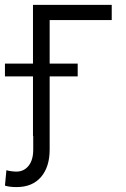

<svg xmlns="http://www.w3.org/2000/svg" viewBox="-62 -550 511 776"><path d="M389.6 -468.8H138.7V-293H252V-241.2H138.7V54.7Q138.7 124.5 103.8 165.3Q68.8 206.1 4.9 206.1Q-24.4 206.1 -42 200.2L-36.1 137.7Q-30.8 140.1 -17.6 141.8Q-4.4 143.6 3.9 143.6Q34.7 143.6 53.5 120.1Q72.3 96.7 72.3 54.7V0H71.3V-241.2H-42V-293H71.3V-530.3H389.6Z"/></svg>

Font: Pretendard Light
Style: Regular
Weight: 300
Designer: Base glyphs from Inter by Rasmus Andersson; Hangeul glyphs from Noto Sans CJK(Source Han Sans) by Jang Soo-young and Kan
Foundry: Kil Hyung-jin
Version: Version 1.309